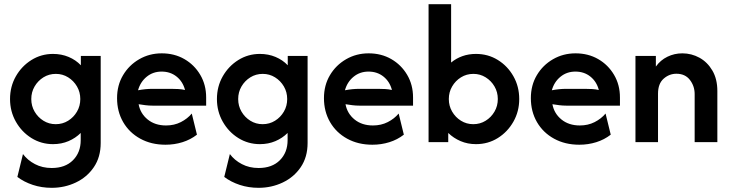

<svg xmlns="http://www.w3.org/2000/svg" viewBox="-20 -687 3530 928"><path d="M229.9 220.8Q181.2 220.8 138.5 206.6Q95.8 192.4 63.9 168.1L91 57.6Q113.2 87.5 149 106.2Q184.7 125 229.9 125Q295.1 125 332.6 87.5Q370.1 50 370.1 -9.7V-44.4Q345.1 -19.4 311.1 -4.9Q277.1 9.7 236.1 9.7Q179.2 9.7 131.9 -19.8Q84.7 -49.3 56.6 -99Q28.5 -148.6 28.5 -208.3Q28.5 -268.8 56.6 -318.1Q84.7 -367.4 131.9 -396.9Q179.2 -426.4 236.1 -426.4Q277.1 -426.4 311.8 -411.8Q346.5 -397.2 370.8 -371.5V-416.7H466.7V4.2Q466.7 72.2 433.7 120.8Q400.7 169.4 346.5 195.1Q292.4 220.8 229.9 220.8ZM249.3 -86.8Q282.6 -86.8 309.4 -103.5Q336.1 -120.1 352.1 -147.6Q368.1 -175 368.1 -208.3Q368.1 -241.7 352.1 -269.1Q336.1 -296.5 309.4 -313.2Q282.6 -329.9 250 -329.9Q216.7 -329.9 189.9 -313.2Q163.2 -296.5 147.2 -269.1Q131.2 -241.7 131.2 -208.3Q131.2 -175 147.2 -147.6Q163.2 -120.1 189.9 -103.5Q216.7 -86.8 249.3 -86.8Z M779.9 12.5Q711.1 12.5 658 -16.7Q604.9 -45.8 575.3 -96.9Q545.8 -147.9 545.8 -212.5Q545.8 -275 574.7 -323.6Q603.5 -372.2 652.8 -400.7Q702.1 -429.2 761.8 -429.2Q822.9 -429.2 871.2 -401.4Q919.4 -373.6 947.9 -325.3Q976.4 -277.1 976.4 -216V-176.4H717.4Q700 -176.4 683.3 -178.5Q666.7 -180.6 650 -183.3Q658.3 -138.2 693.8 -109.4Q729.2 -80.6 782.6 -80.6Q822.2 -80.6 854.2 -96.9Q886.1 -113.2 906.9 -138.2L931.9 -36.1Q900.7 -11.8 861.8 0.3Q822.9 12.5 779.9 12.5ZM647.2 -250.7Q682.6 -257.6 717.4 -257.6H806.9Q825.7 -257.6 842.4 -256.6Q859 -255.6 874.3 -252.1Q863.9 -292.4 833.7 -316.7Q803.5 -341 761.1 -341Q719.4 -341 688.9 -316Q658.3 -291 647.2 -250.7Z M1229.9 220.8Q1181.2 220.8 1138.5 206.6Q1095.8 192.4 1063.9 168.1L1091 57.6Q1113.2 87.5 1149 106.2Q1184.7 125 1229.9 125Q1295.1 125 1332.6 87.5Q1370.1 50 1370.1 -9.7V-44.4Q1345.1 -19.4 1311.1 -4.9Q1277.1 9.7 1236.1 9.7Q1179.2 9.7 1131.9 -19.8Q1084.7 -49.3 1056.6 -99Q1028.5 -148.6 1028.5 -208.3Q1028.5 -268.8 1056.6 -318.1Q1084.7 -367.4 1131.9 -396.9Q1179.2 -426.4 1236.1 -426.4Q1277.1 -426.4 1311.8 -411.8Q1346.5 -397.2 1370.8 -371.5V-416.7H1466.7V4.2Q1466.7 72.2 1433.7 120.8Q1400.7 169.4 1346.5 195.1Q1292.4 220.8 1229.9 220.8ZM1249.3 -86.8Q1282.6 -86.8 1309.4 -103.5Q1336.1 -120.1 1352.1 -147.6Q1368.1 -175 1368.1 -208.3Q1368.1 -241.7 1352.1 -269.1Q1336.1 -296.5 1309.4 -313.2Q1282.6 -329.9 1250 -329.9Q1216.7 -329.9 1189.9 -313.2Q1163.2 -296.5 1147.2 -269.1Q1131.2 -241.7 1131.2 -208.3Q1131.2 -175 1147.2 -147.6Q1163.2 -120.1 1189.9 -103.5Q1216.7 -86.8 1249.3 -86.8Z M1779.9 12.5Q1711.1 12.5 1658 -16.7Q1604.9 -45.8 1575.3 -96.9Q1545.8 -147.9 1545.8 -212.5Q1545.8 -275 1574.7 -323.6Q1603.5 -372.2 1652.8 -400.7Q1702.1 -429.2 1761.8 -429.2Q1822.9 -429.2 1871.2 -401.4Q1919.4 -373.6 1947.9 -325.3Q1976.4 -277.1 1976.4 -216V-176.4H1717.4Q1700 -176.4 1683.3 -178.5Q1666.7 -180.6 1650 -183.3Q1658.3 -138.2 1693.8 -109.4Q1729.2 -80.6 1782.6 -80.6Q1822.2 -80.6 1854.2 -96.9Q1886.1 -113.2 1906.9 -138.2L1931.9 -36.1Q1900.7 -11.8 1861.8 0.3Q1822.9 12.5 1779.9 12.5ZM1647.2 -250.7Q1682.6 -257.6 1717.4 -257.6H1806.9Q1825.7 -257.6 1842.4 -256.6Q1859 -255.6 1874.3 -252.1Q1863.9 -292.4 1833.7 -316.7Q1803.5 -341 1761.1 -341Q1719.4 -341 1688.9 -316Q1658.3 -291 1647.2 -250.7Z M2280.6 9.7Q2240.3 9.7 2206.2 -4.9Q2172.2 -19.4 2146.5 -44.4V0H2051.4V-666.7H2160.4V-384.7Q2184.7 -404.9 2214.9 -415.6Q2245.1 -426.4 2280.6 -426.4Q2338.9 -426.4 2386.1 -397.2Q2433.3 -368.1 2461.5 -318.4Q2489.6 -268.8 2489.6 -208.3Q2489.6 -148.6 2461.5 -99Q2433.3 -49.3 2386.1 -19.8Q2338.9 9.7 2280.6 9.7ZM2267.4 -86.8Q2300.7 -86.8 2327.4 -103.5Q2354.2 -120.1 2370.1 -147.6Q2386.1 -175 2386.1 -208.3Q2386.1 -241.7 2370.1 -269.1Q2354.2 -296.5 2327.4 -313.2Q2300.7 -329.9 2268.1 -329.9Q2234.7 -329.9 2208 -313.2Q2181.2 -296.5 2165.3 -269.1Q2149.3 -241.7 2149.3 -208.3Q2149.3 -175 2165.3 -147.6Q2181.2 -120.1 2208 -103.5Q2234.7 -86.8 2267.4 -86.8Z M2779.9 12.5Q2711.1 12.5 2658 -16.7Q2604.9 -45.8 2575.3 -96.9Q2545.8 -147.9 2545.8 -212.5Q2545.8 -275 2574.7 -323.6Q2603.5 -372.2 2652.8 -400.7Q2702.1 -429.2 2761.8 -429.2Q2822.9 -429.2 2871.2 -401.4Q2919.4 -373.6 2947.9 -325.3Q2976.4 -277.1 2976.4 -216V-176.4H2717.4Q2700 -176.4 2683.3 -178.5Q2666.7 -180.6 2650 -183.3Q2658.3 -138.2 2693.8 -109.4Q2729.2 -80.6 2782.6 -80.6Q2822.2 -80.6 2854.2 -96.9Q2886.1 -113.2 2906.9 -138.2L2931.9 -36.1Q2900.7 -11.8 2861.8 0.3Q2822.9 12.5 2779.9 12.5ZM2647.2 -250.7Q2682.6 -257.6 2717.4 -257.6H2806.9Q2825.7 -257.6 2842.4 -256.6Q2859 -255.6 2874.3 -252.1Q2863.9 -292.4 2833.7 -316.7Q2803.5 -341 2761.1 -341Q2719.4 -341 2688.9 -316Q2658.3 -291 2647.2 -250.7Z M3051.4 0V-416.7H3150V-365.3Q3172.2 -396.5 3205.9 -412.8Q3239.6 -429.2 3277.8 -429.2Q3322.2 -429.2 3360.8 -408Q3399.3 -386.8 3423.3 -345.8Q3447.2 -304.9 3447.2 -247.2V0H3337.5V-232.6Q3337.5 -270.8 3314.6 -300.7Q3291.7 -330.6 3249.3 -330.6Q3214.6 -330.6 3187.5 -306.6Q3160.4 -282.6 3160.4 -234V0Z"/></svg>

Font: Afacad SemiBold
Style: Regular
Weight: 600
Designer: Kristian Moeller
Foundry: Dicotype
Version: Version 1.000